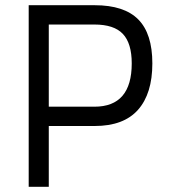

<svg xmlns="http://www.w3.org/2000/svg" viewBox="-20 -716 646 736"><path d="M343 -233H167V0H90V-696H343Q456 -696 510 -641.5Q564 -587 564 -473Q564 -357 509 -295Q454 -233 343 -233ZM167 -307H342Q485 -307 485 -473Q485 -550 451 -586Q417 -622 342 -622H167Z"/></svg>

Font: TitilliumText22L Rg
Style: Regular
Weight: 400
Designer: Campivisivi
Foundry: Campivisivi
Version: 1.000